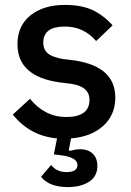

<svg xmlns="http://www.w3.org/2000/svg" viewBox="-20 -552 534 781"><path d="M256 209Q180 209 147 167L188 119Q210 148 251 148Q295 148 295 119Q295 87 224 79L199 76L212 11Q102 1 32 -86L102 -150Q163 -76 249 -76Q344 -76 344 -146Q344 -200 270 -211L222 -217Q51 -241 51 -372Q51 -447 104 -489.5Q157 -532 244 -532Q311 -532 355.5 -511.5Q400 -491 438 -449L371 -385Q321 -444 244 -444Q156 -444 156 -379Q156 -350 175 -334.5Q194 -319 236 -312L284 -306Q449 -281 449 -155Q449 -85 400.5 -40.5Q352 4 269 11L260 58L263 62Q289 55 306 55Q337 55 356.5 72.5Q376 90 376 123Q376 166 342 187.5Q308 209 256 209Z"/></svg>

Font: IBM Plex Sans Medm
Style: Regular
Weight: 500
Designer: Mike Abbink, Paul van der Laan, Pieter van Rosmalen
Foundry: Bold Monday
Version: Version 3.005